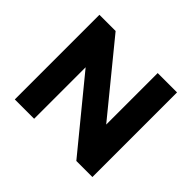

<svg xmlns="http://www.w3.org/2000/svg" viewBox="-157 -911 1123 1123"><g transform="rotate(45 404.0 -350.0)"><path d="M83 0V-700H217L565 -274V-700H725V0H592L243 -426V0Z"/></g></svg>

Font: Montserrat Z
Style: Bold
Weight: 700
Designer: Julieta Ulanovsky
Foundry: Julieta Ulanovsky
Version: Version 8.000